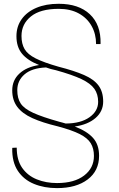

<svg xmlns="http://www.w3.org/2000/svg" viewBox="-20 -741 624 1003"><path d="M277.8 241.7Q210.9 241.7 157.5 219.7Q104 197.8 73.2 151.6Q42.5 105.5 43.9 33.7L44.9 31.2L67.4 30.3Q67.4 95.2 95.9 136Q124.5 176.8 172.4 196Q220.2 215.3 277.8 215.3Q368.2 215.3 419.4 176Q470.7 136.7 470.7 73.7Q470.7 34.7 454.1 7.3Q437.5 -20 396.2 -40.8Q355 -61.5 281.2 -81.1Q201.7 -100.1 148.9 -124Q96.2 -147.9 70.1 -182.9Q43.9 -217.8 43.9 -269Q43.9 -321.8 81.1 -356.4Q118.2 -391.1 184.1 -401.4Q124.5 -424.8 95.2 -460.2Q65.9 -495.6 65.9 -551.8Q65.9 -603 93.3 -641.1Q120.6 -679.2 170.2 -700.2Q219.7 -721.2 286.6 -721.2Q391.1 -721.2 449.2 -666.7Q507.3 -612.3 505.4 -513.7L504.4 -510.7H481.9Q481.9 -563.5 458.5 -605.2Q435.1 -647 391.4 -670.9Q347.7 -694.8 286.6 -694.8Q190.4 -694.8 141.4 -655Q92.3 -615.2 92.3 -553.2Q92.3 -512.2 108.4 -484.6Q124.5 -457 166.5 -435.8Q208.5 -414.6 285.6 -392.6Q367.7 -371.6 419.2 -349.1Q470.7 -326.7 494.9 -293.9Q519 -261.2 519 -210.4Q519 -159.2 479 -124.5Q439 -89.8 370.6 -80.1Q434.6 -55.7 466.1 -20.5Q497.6 14.6 497.6 72.8Q497.6 151.4 438 196.5Q378.4 241.7 277.8 241.7ZM323.2 -95.7Q401.9 -96.2 447.3 -128.4Q492.7 -160.6 492.7 -209Q492.7 -249 472.9 -277.1Q453.1 -305.2 405.3 -327.9Q357.4 -350.6 272.9 -374Q258.3 -377 245.1 -380.6Q231.9 -384.3 220.2 -388.7Q146 -385.3 108.2 -352.5Q70.3 -319.8 70.3 -270Q70.3 -227.5 88.1 -200.4Q106 -173.3 153.3 -151.6Q200.7 -129.9 289.6 -105Q297.9 -103 306.4 -100.6Q314.9 -98.1 323.2 -95.7Z"/></svg>

Font: Roboto Slab LO Thin
Style: Regular
Weight: 250
Designer: Google
Version: Version 2.00;September 28, 2018;FontCreator 11.5.0.2427 64-b